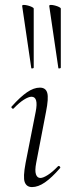

<svg xmlns="http://www.w3.org/2000/svg" viewBox="-20 -751 287 780"><path d="M110 9Q88 9 80.5 -11Q73 -31 84 -89L125 -297Q137 -358 108 -358Q96 -358 77 -346Q58 -334 36 -311Q33 -307 28.5 -311.5Q24 -316 28 -319Q62 -357 89.5 -376Q117 -395 142 -395Q166 -395 172 -373.5Q178 -352 167 -297L127 -89Q121 -58 126 -43Q131 -28 144 -28Q155 -28 174 -40Q193 -52 215 -75Q219 -79 223 -74.5Q227 -70 223 -67Q190 -29 162.5 -10Q135 9 110 9ZM107 -475 70 -727Q70 -731 77 -731Q84 -731 93.5 -728.5Q103 -726 110 -722.5Q117 -719 117 -716V-476Q117 -474 112 -473Q107 -472 107 -475ZM217 -475 180 -727Q180 -731 187 -731Q194 -731 203.5 -728.5Q213 -726 220 -722.5Q227 -719 227 -716V-476Q227 -474 222 -473Q217 -472 217 -475Z"/></svg>

Font: Cormorant Light
Style: Italic
Weight: 300
Italic angle: -10°
Designer: Christian Thalmann (Catharsis Fonts)
Foundry: Catharsis Fonts
Version: Version 4.000